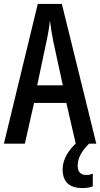

<svg xmlns="http://www.w3.org/2000/svg" viewBox="-20 -734 512 981"><path d="M367 0 319 -208H154L107 0H0L173 -714H296L472 0ZM253 -519Q241 -580 235 -629Q230 -579 217 -520L170 -298H301ZM377 113Q377 160 421 160Q433 160 440.5 158Q448 156 454 153V218Q445 222 431.5 224.5Q418 227 402 227Q300 227 300 131Q300 94 321 56.5Q342 19 382 -13L435 0Q402 34 389.5 60Q377 86 377 113Z"/></svg>

Font: Noto Sans Khmer UI ExtraCondensed Medium
Style: Regular
Weight: 500
Width: 2
Designer: Danh Hong and the Monotype Design Team
Foundry: Monotype Imaging Inc.
Version: Version 2.002; ttfautohint (v1.8.4.7-5d5b)